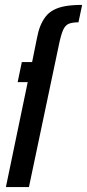

<svg xmlns="http://www.w3.org/2000/svg" viewBox="-20 -763 355 783"><path d="M4 0 93 -428H52L69 -510H111L131 -609Q136 -636 144.5 -657Q153 -678 165.5 -694.5Q178 -711 198 -722Q218 -733 246.5 -738Q275 -743 315 -743L300 -672Q275 -672 260.5 -666Q246 -660 237.5 -641Q229 -622 221 -584L98 0Z"/></svg>

Font: Saira UltraCondensed
Style: Bold Italic
Weight: 700
Width: 1
Italic angle: -12°
Designer: Hector Gatti with collaboration of the Omnibus-Type team
Foundry: Omnibus-Type
Version: Version 1.101